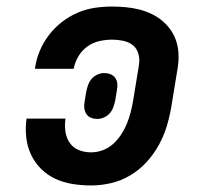

<svg xmlns="http://www.w3.org/2000/svg" viewBox="-20 -558 640 586"><path d="M258 8Q229 8 201 3.5Q173 -1 148.5 -12.5Q124 -24 105 -43Q86 -62 74.5 -86.5Q63 -111 60 -139.5Q57 -168 61 -196H180Q177 -177 179.5 -157.5Q182 -138 192.5 -122.5Q203 -107 220.5 -100Q238 -93 258 -93Q276 -93 293.5 -99.5Q311 -106 325 -118.5Q339 -131 349.5 -147Q360 -163 367 -180Q374 -197 378.5 -214.5Q383 -232 386 -249L404 -359Q407 -377 402.5 -393.5Q398 -410 385.5 -420Q373 -430 356 -433.5Q339 -437 322 -437Q303 -437 283 -432.5Q263 -428 246.5 -416Q230 -404 219.5 -386.5Q209 -369 205 -349Q205 -349 205 -348.5Q205 -348 205 -348H86Q87 -348 87 -349Q87 -350 87 -351Q91 -378 101.5 -403Q112 -428 129 -450.5Q146 -473 168.5 -490.5Q191 -508 216.5 -519Q242 -530 268.5 -534Q295 -538 322 -538Q343 -538 364 -536Q385 -534 405 -529Q425 -524 443.5 -515Q462 -506 477 -493Q492 -480 503 -463.5Q514 -447 519.5 -427Q525 -407 525 -385.5Q525 -364 521 -343L503 -233Q498 -203 489 -173Q480 -143 464.5 -115Q449 -87 427 -63Q405 -39 377 -22.5Q349 -6 318.5 1Q288 8 258 8ZM277 -195Q267 -195 258 -198.5Q249 -202 244 -209.5Q239 -217 237.5 -226.5Q236 -236 238 -246L243 -277Q245 -287 248.5 -297.5Q252 -308 259 -316.5Q266 -325 276.5 -330Q287 -335 298 -335Q308 -335 317 -331.5Q326 -328 331.5 -320.5Q337 -313 338 -303.5Q339 -294 337 -284L332 -253Q330 -243 326.5 -232.5Q323 -222 316 -213.5Q309 -205 298.5 -200Q288 -195 277 -195Z"/></svg>

Font: Iosevka Curly Slab Extended
Style: Bold Italic
Weight: 700
Width: 7
Italic angle: -9°
Monospace: yes
Designer: Belleve Invis
Foundry: Belleve Invis
Version: Version 11.0.0; ttfautohint (v1.8.3)